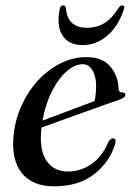

<svg xmlns="http://www.w3.org/2000/svg" viewBox="-20 -664 474 694"><path d="M396.5 -144.5Q377 -79 320.8 -34.8Q264.5 9.5 176 9.5Q97.5 9.5 59 -38.2Q20.5 -86 29 -173.5Q34.5 -231 57.8 -282.2Q81 -333.5 117.2 -373Q153.5 -412.5 198.8 -435Q244 -457.5 293 -457.5Q350 -457.5 378.5 -423.8Q407 -390 408.5 -344Q409 -329 422.5 -330Q432.5 -330 433 -322Q433.5 -311.5 413.5 -304.5Q398.5 -299.5 364.2 -287.2Q330 -275 287 -259.5Q244 -244 202 -229Q160 -214 130 -203Q129.5 -200.5 129.5 -197.5Q121.5 -122 148 -83Q174.5 -44 226.5 -44Q271.5 -44 310.8 -71.2Q350 -98.5 372 -151.5Q380.5 -164.5 388.5 -164Q401.5 -163.5 396.5 -144.5ZM279 -432Q250.5 -432 221 -406.2Q191.5 -380.5 168 -334.5Q144.5 -288.5 133.5 -228Q161.5 -238.5 196.8 -251.8Q232 -265 265.2 -277.5Q298.5 -290 321.5 -298.5Q327 -320 327.5 -353.5Q327.5 -388 314.2 -410Q301 -432 279 -432ZM294.5 -563.5Q329.5 -563.5 357.2 -580.5Q385 -597.5 408.5 -635Q415 -644.5 422 -644.5Q433 -644.5 427.5 -629.5Q407.5 -569 367.8 -535Q328 -501 278.5 -501Q229 -501 206.5 -535Q184 -569 195.5 -629.5Q198 -644.5 209 -644.5Q216.5 -644.5 218 -635Q222 -596.5 241.5 -580Q261 -563.5 294.5 -563.5Z"/></svg>

Font: Fraunces 72pt S000
Style: Italic
Weight: 400
Italic angle: -16°
Version: Version 1.000; ttfautohint (v1.8.3)